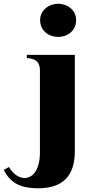

<svg xmlns="http://www.w3.org/2000/svg" viewBox="-134 -794 484 1029"><path d="M71 215C200 215 267 151 267 17V-500H10V-483C46 -480 80 -471 80 -416V22C80 113 44 160 -3 160C-31 160 -62 141 -86 101L-114 117C-79 183 -31 215 71 215ZM274 -686C274 -740 227 -774 178 -774C128 -774 81 -739 81 -686C81 -629 128 -596 178 -596C227 -596 274 -629 274 -686Z"/></svg>

Font: Sprat Condesed
Style: Bold
Weight: 700
Width: 3
Designer: Ethan Nakache
Foundry: Collletttivo
Version: Version 2.000;Glyphs 3.2 (3217)